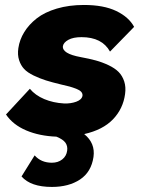

<svg xmlns="http://www.w3.org/2000/svg" viewBox="-20 -531 562 766"><path d="M3.9 -74.2 99.1 -176.8Q120.6 -150.9 156.5 -135.7Q192.4 -120.6 235.8 -118.2Q262.2 -117.2 284.2 -125.2Q306.2 -133.3 309.1 -148.9Q310.1 -157.7 304 -164.6Q297.9 -171.4 284.2 -176.8Q270.5 -182.1 257.3 -185.8Q244.1 -189.5 224.1 -193.8Q187.5 -202.6 163.3 -210.2Q139.2 -217.8 114.3 -229.7Q89.4 -241.7 76.2 -255.9Q63 -270 56.2 -291Q49.3 -312 53.2 -338.9Q58.1 -372.6 76.7 -402.8Q95.2 -433.1 126.7 -457.8Q158.2 -482.4 206.8 -496.8Q255.4 -511.2 314.9 -511.2Q393.6 -511.2 443.8 -487.1Q494.1 -462.9 515.1 -423.8L418.9 -325.2Q387.2 -382.8 305.2 -382.8Q272 -382.8 252.7 -372.1Q233.4 -361.3 231 -347.2Q227.1 -316.9 301.8 -303.2Q336.4 -296.9 362.3 -289.8Q388.2 -282.7 413.3 -270.8Q438.5 -258.8 453.4 -243.7Q468.3 -228.5 475.6 -206.1Q482.9 -183.6 479 -155.8Q471.2 -97.2 430.7 -54.9Q390.1 -12.7 315.9 3.9Q360.8 40 353 95.2Q344.2 155.3 299.3 185.1Q254.4 214.8 187 214.8Q102.5 214.8 65.9 172.9L118.2 88.9Q144 118.2 187 118.2Q211.4 118.2 228.3 105Q245.1 91.8 248 69.8Q250.5 51.8 241 38.3Q231.4 24.9 205.1 14.2Q137.2 11.7 84.5 -10.7Q31.7 -33.2 3.9 -74.2Z"/></svg>

Font: Human Sans Black
Style: Italic
Weight: 800
Italic angle: -8°
Designer: Tim Radville
Foundry: Continuum
Version: Version 1.000;FEAKit 1.0